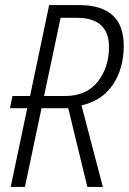

<svg xmlns="http://www.w3.org/2000/svg" viewBox="-20 -734 506 754"><path d="M153 -357 218 -664H282Q408 -664 408 -549Q408 -470 364 -413.5Q320 -357 235 -357ZM22 0H78L143 -309H248L323 0H384L300 -320Q382 -339 424 -402.5Q466 -466 466 -554Q466 -714 291 -714H173L98 -357H29L19 -309H87Z"/></svg>

Font: Noto Sans Display SemiCondensed Light
Style: Italic
Weight: 300
Width: 4
Italic angle: -12°
Designer: Monotype Design Team
Foundry: Monotype Imaging Inc.
Version: Version 1.900